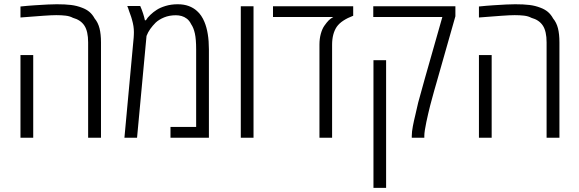

<svg xmlns="http://www.w3.org/2000/svg" viewBox="-20 -660 2775 920"><path d="M402.3 0V-457Q402.3 -509.8 384.5 -537.1Q366.7 -564.5 329.1 -574.7Q314.9 -582.5 294.7 -585Q274.4 -587.4 249.5 -587.4Q228.5 -587.4 187.3 -584.5Q146 -581.5 78.1 -576.2V-628.9Q96.2 -630.9 113.8 -632.3Q131.3 -633.8 147.9 -634.8Q182.6 -637.2 208.5 -638.4Q234.4 -639.6 252 -639.6Q292.5 -639.6 320.3 -636.2Q348.1 -632.8 373 -623Q394 -615.2 408.7 -602.8Q423.3 -590.3 433.6 -571.3Q449.7 -552.2 456.8 -524.4Q463.9 -496.6 463.9 -457V0ZM78.1 0V-396H139.2V0Z M576.2 0 620.6 -480.5Q621.1 -486.8 621.3 -493.7Q621.6 -500.5 621.6 -506.3Q621.6 -520.5 619.4 -534.9Q617.2 -549.3 612.3 -566.4Q611.3 -570.8 608.6 -578.9Q606 -586.9 602.8 -595.2Q599.6 -603.5 598.6 -606.9Q596.7 -613.3 594.5 -619.4Q592.3 -625.5 589.8 -631.3H651.9Q659.7 -613.8 665.5 -595.7Q671.4 -577.6 674.3 -563H679.2Q686 -575.2 700.7 -589.1Q715.3 -603 731 -612.8Q747.1 -623.5 773.7 -631.6Q800.3 -639.6 831.5 -639.6Q861.3 -639.6 884.3 -631.1Q907.2 -622.6 923.8 -607.4Q935.1 -597.7 944.1 -584.2Q953.1 -570.8 959.5 -555.2Q970.2 -529.8 975.6 -496.6Q981 -463.4 981 -423.3V0H796.9V-51.8H919.9V-423.3Q919.9 -471.7 913.8 -499.5Q907.7 -527.3 896 -543.9Q887.7 -561 875.5 -570.3Q863.3 -579.6 849.9 -583.3Q836.4 -586.9 822.8 -586.9Q791.5 -586.9 766.6 -576.7Q741.7 -566.4 726.1 -551.8Q711.4 -537.1 700.2 -521.5Q689 -505.9 682.1 -487.8L636.7 0Z M1133.8 0V-629.9H1194.8V0Z M1510.7 0V-446.3Q1510.7 -474.6 1517.3 -498.3Q1523.9 -522 1534.2 -536.6Q1545.9 -553.2 1554.9 -562.3Q1564 -571.3 1577.1 -578.6H1288.1V-629.9H1672.4V-584.5Q1645 -574.2 1625 -561Q1605 -547.9 1593.3 -531.2Q1571.3 -498 1571.3 -445.8V0Z M1953.1 0Q1953.1 -2 1953.1 -3.9Q1953.1 -5.9 1953.1 -8.3Q1953.1 -28.8 1958.3 -55.4Q1963.4 -82 1970.2 -109.4Q1976.6 -140.1 1983.9 -168.9Q1991.2 -197.8 1999.8 -226.3Q2008.3 -254.9 2016.1 -285.2L2099.6 -578.6H1768.6V-629.9H2162.1V-582L2070.3 -259.3Q2066.4 -246.1 2060.8 -226.3Q2055.2 -206.5 2050 -186.8Q2044.9 -167 2041 -153.3Q2036.6 -136.7 2032 -116.2Q2027.3 -95.7 2022.9 -75.2Q2018.6 -54.7 2015.9 -37.4Q2013.2 -20 2013.2 -9.8V0ZM1769.5 240.2V-371.6H1830.1V240.2Z M2599.1 0V-457Q2599.1 -509.8 2581.3 -537.1Q2563.5 -564.5 2525.9 -574.7Q2511.7 -582.5 2491.5 -585Q2471.2 -587.4 2446.3 -587.4Q2425.3 -587.4 2384 -584.5Q2342.8 -581.5 2274.9 -576.2V-628.9Q2293 -630.9 2310.5 -632.3Q2328.1 -633.8 2344.7 -634.8Q2379.4 -637.2 2405.3 -638.4Q2431.2 -639.6 2448.7 -639.6Q2489.3 -639.6 2517.1 -636.2Q2544.9 -632.8 2569.8 -623Q2590.8 -615.2 2605.5 -602.8Q2620.1 -590.3 2630.4 -571.3Q2646.5 -552.2 2653.6 -524.4Q2660.6 -496.6 2660.6 -457V0ZM2274.9 0V-396H2335.9V0Z"/></svg>

Font: Open Sans SemiCondensed Light
Style: Regular
Weight: 300
Width: 4
Designer: Monotype Design Team
Foundry: Monotype Imaging Inc.
Version: Version 3.000